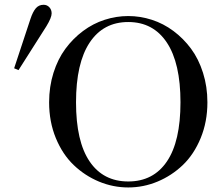

<svg xmlns="http://www.w3.org/2000/svg" viewBox="-20 -782 947 815"><path d="M188.5 -347.7Q188.5 -414.1 207 -472.9Q225.6 -531.7 257.8 -575.2Q290 -618.7 332.5 -650.4Q375 -682.1 424.3 -698Q473.6 -713.9 524.4 -713.9Q575.2 -713.9 624.5 -698Q673.8 -682.1 716.3 -650.4Q758.8 -618.7 791 -575.2Q823.2 -531.7 841.8 -472.9Q860.4 -414.1 860.4 -347.7Q860.4 -265.1 831.8 -195.8Q803.2 -126.5 755.9 -81.3Q708.5 -36.1 648.7 -11.2Q588.9 13.7 524.4 13.7Q460 13.7 400.1 -11.2Q340.3 -36.1 293 -81.3Q245.6 -126.5 217 -195.8Q188.5 -265.1 188.5 -347.7ZM302.7 -347.7Q302.7 -181.6 360.4 -96.7Q418 -11.7 524.4 -11.7Q630.9 -11.7 688.5 -96.7Q746.1 -181.6 746.1 -347.7Q746.1 -514.2 688.2 -601.3Q630.4 -688.5 524.4 -688.5Q418.5 -688.5 360.6 -601.3Q302.7 -514.2 302.7 -347.7ZM40 -492.2 109.4 -702.1Q119.1 -731.4 131.8 -746.6Q144.5 -761.7 165 -761.7Q179.7 -761.7 189.5 -751.2Q199.2 -740.7 199.2 -725.1Q199.2 -707 176.8 -670.4L58.6 -484.4Z"/></svg>

Font: Theano Didot
Style: Regular
Weight: 400
Designer: Alexey Kryukov
Version: Version 2.0